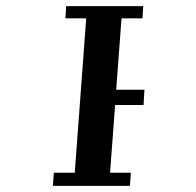

<svg xmlns="http://www.w3.org/2000/svg" viewBox="-20 -608 640 628"><path d="M448.5 -588 446 -548H377.5L360 -314.5H452.5L449.5 -264.5H356.5L340 -43H408L405 0H153L156 -43H224.5L262 -548H194L196.5 -588Z"/></svg>

Font: JuliaMono SemiBoldItalic
Style: Regular
Weight: 600
Italic angle: -9°
Monospace: yes
Designer: cormullion
Foundry: corm
Version: Version 0.049; ttfautohint (v1.8.4)